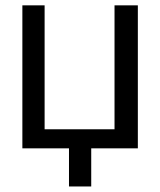

<svg xmlns="http://www.w3.org/2000/svg" viewBox="-20 -547 591 708"><path d="M316.4 0V140.6H234.4V0H62.5V-527.3H144.5V-70.3H402.3V-527.3H488.3V0Z"/></svg>

Font: 和音 by 宁静之雨，公众号njzyshare
Style: Regular
Weight: 400
Designer: Steve Matteson
Foundry: Ascender Corporation
Version: Version 6.00;June 8, 2018;FontCreator 11.0.0.2388 32-bit